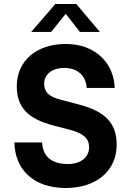

<svg xmlns="http://www.w3.org/2000/svg" viewBox="-20 -931 656 961"><path d="M378 -407 284 -432C226 -446 201 -470 201 -512C201 -559 241 -591 301 -591C370 -591 410 -551 414 -491H554C551 -610 462 -711 309 -711C162 -711 64 -626 64 -499C64 -395 119 -336 247 -303L332 -281C398 -263 426 -237 426 -194C426 -144 384 -110 320 -110C237 -110 194 -149 191 -218H52C55 -83 147 10 309 10C462 10 564 -76 564 -206C564 -313 508 -373 378 -407ZM362 -911H257L136 -771H236L309 -862L380 -771H480Z"/></svg>

Font: Goli SemiBold
Style: Regular
Weight: 600
Designer: jaikishan Patel
Foundry: MagicType
Version: Version 1.000;Glyphs 3.2 (3242)